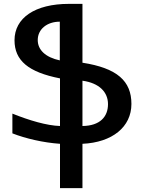

<svg xmlns="http://www.w3.org/2000/svg" viewBox="-20 -734 747 992"><path d="M406 -410V-714H336C160 -714 55 -641 55 -526C55 -421 127 -361 290 -329V-83C222 -85 131 -112 44 -147V-45C113 -18 204 3 290 9V238H406V9C560 2 659 -78 659 -197C659 -315 586 -382 406 -410ZM175 -527C175 -584 224 -622 289 -622V-422C214 -438 175 -477 175 -527ZM406 -83V-317C493 -305 538 -258 538 -196C538 -131 497 -84 406 -83Z"/></svg>

Font: Noto Sans Armenian Semi
Style: Regular
Weight: 600
Designer: Monotype Design Team
Foundry: Monotype Imaging Inc.
Version: Version 1.901